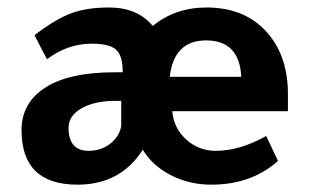

<svg xmlns="http://www.w3.org/2000/svg" viewBox="-20 -486 835 518"><path d="M756.8 -186H444.8Q448.7 -140.1 482.4 -109.6Q516.1 -79.1 562 -79.1Q627 -79.1 698.2 -119.1L730 -51.8Q658.2 12.2 549.8 12.2Q490.7 12.2 440.9 -13.4Q391.1 -39.1 365.2 -82Q305.2 12.2 189 12.2Q38.1 12.2 38.1 -134.8Q38.1 -208 101.1 -249Q165 -291 290 -291H311V-293Q311 -335.9 293 -352.1Q274.9 -368.2 228 -368.2Q162.1 -368.2 106.9 -326.2Q88.9 -359.4 73.2 -391.1Q130.4 -435.1 172.6 -450.4Q214.8 -465.8 273.9 -465.8Q351.1 -465.8 392.1 -416Q453.1 -465.8 537.1 -465.8Q645 -465.8 705.1 -393.1Q756.8 -331.1 756.8 -231.9ZM307.1 -213.9H292Q234.9 -213.9 200 -193.8Q165 -173.8 165 -141.1Q165 -79.1 219.2 -79.1Q252.4 -79.1 277.1 -98.1Q301.8 -117.2 307.1 -146ZM438 -278.8H630.9Q626 -377 536.1 -377Q449.2 -377 438 -278.8Z"/></svg>

Font: Tajawal
Style: Bold
Weight: 700
Designer: Boutros Fonts
Foundry: Created by Boutros International 2017
Version: Version 1.700